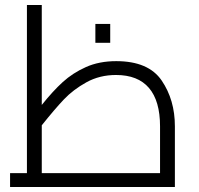

<svg xmlns="http://www.w3.org/2000/svg" viewBox="-20 -743 792 763"><path d="M675 -241V0H20V-55H87V-723H146V-326Q190 -381 229.5 -417Q269 -453 321.5 -476.5Q374 -500 442 -500Q570 -500 622.5 -423Q675 -346 675 -241ZM146 -55H616V-241Q616 -342 572 -393.5Q528 -445 441 -445Q376 -445 323.5 -416Q271 -387 234 -348Q197 -309 146 -245ZM359 -648H418V-573H359Z"/></svg>

Font: Cairo Light
Style: Regular
Weight: 300
Designer: Mohamed Gaber, Accademia di Belle Arti di Urbino and others
Foundry: Kief Type Foundry, Accademia di Belle Arti di Urbino and others
Version: Version 3.011